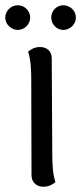

<svg xmlns="http://www.w3.org/2000/svg" viewBox="-37 -700 309 731"><path d="M31 -586C56 -586 78 -608 78 -633C78 -659 56 -680 31 -680C5 -680 -17 -659 -17 -633C-17 -608 5 -586 31 -586ZM204 -586C230 -586 252 -608 252 -633C252 -659 230 -680 204 -680C179 -680 158 -659 158 -633C158 -608 179 -586 204 -586ZM162 -114 160 -477C160 -505 142 -521 115 -521C93 -521 78 -510 70 -503C80 -474 82 -435 82 -396L83 -33C83 -6 102 11 128 11C151 11 167 0 174 -7C164 -36 162 -75 162 -114Z"/></svg>

Font: Arima Koshi
Style: Regular
Weight: 400
Designer: Joana Correia and Natanael Gama
Foundry: NDISCOVER
Version: Version 1.019;PS 001.019;hotconv 1.0.88;makeotf.lib2.5.64775